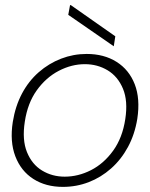

<svg xmlns="http://www.w3.org/2000/svg" viewBox="-20 -719 587 751"><path d="M226 12Q159 12 110.5 -19Q62 -50 40 -107.5Q18 -165 30 -242Q40 -304 66 -353Q92 -402 131.5 -436.5Q171 -471 219 -489.5Q267 -508 319 -508Q387 -508 436 -477Q485 -446 507 -389.5Q529 -333 517 -254Q507 -193 480.5 -144Q454 -95 414.5 -60Q375 -25 327 -6.5Q279 12 226 12ZM233 -28Q286 -28 336 -53.5Q386 -79 422.5 -129.5Q459 -180 470 -253Q481 -324 461 -372Q441 -420 401 -444Q361 -468 312 -468Q260 -468 210 -442Q160 -416 124 -366Q88 -316 77 -243Q66 -172 85.5 -124Q105 -76 144.5 -52Q184 -28 233 -28ZM425 -538 247 -661 254 -699H257L431 -577Z"/></svg>

Font: DM Sans 36pt ExtraLight
Style: Italic
Weight: 250
Italic angle: -10°
Designer: Colophon Foundry, Jonny Pinhorn
Foundry: Colophon Foundry
Version: Version 4.004;gftools[0.9.30]